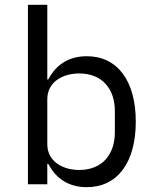

<svg xmlns="http://www.w3.org/2000/svg" viewBox="-20 -760 640 792"><path d="M95.2 0H175.1V-84.2H179C212 -21 266 12.1 338.1 12.1C464.1 12.1 540.1 -89.1 540.1 -258.2C540.1 -426.8 464.1 -528.1 338.1 -528.1C266 -528.1 212 -495 179 -432.2H175.1V-740.1H95.2ZM175.1 -165.1V-350.9C175.1 -420.1 236.2 -457 307.2 -457C399.9 -457 453.8 -394.9 453.8 -301.8V-214.1C453.8 -121.1 399.9 -58.9 307.2 -58.9C236.2 -58.9 175.1 -95.9 175.1 -165.1Z"/></svg>

Font: Margiela Mono
Style: Regular
Weight: 400
Designer: Mike Abbink, Paul van der Laan, Pieter van Rosmalen
Foundry: Bold Monday
Version: Version 2.003 2021